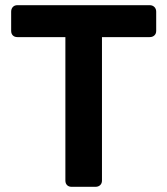

<svg xmlns="http://www.w3.org/2000/svg" viewBox="-20 -720 645 740"><path d="M256 0Q245 0 238.5 -6.5Q232 -13 232 -24V-577H47Q36 -577 29.5 -583.5Q23 -590 23 -601V-675Q23 -686 29.5 -693Q36 -700 47 -700H557Q568 -700 575 -693Q582 -686 582 -675V-601Q582 -590 575 -583.5Q568 -577 557 -577H373V-24Q373 -13 366 -6.5Q359 0 348 0Z"/></svg>

Font: Fz Rubik Med
Style: Regular
Weight: 500
Designer: Hubert and Fischer
Foundry: Hubert and Fischer
Version: Vit hóa bi FontZin.com